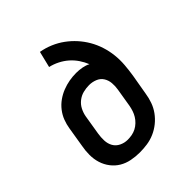

<svg xmlns="http://www.w3.org/2000/svg" viewBox="-203 -867 1006 1006"><g transform="rotate(-45 300.0 -363.5)"><path d="M254 8Q223 8 192.5 2Q162 -4 137 -19Q112 -34 94 -57.5Q76 -81 67 -109.5Q58 -138 58 -169.5Q58 -201 64 -232L82 -342Q86 -368 95.5 -393Q105 -418 122 -440Q139 -462 161.5 -478Q184 -494 209.5 -504Q235 -514 260.5 -518.5Q286 -523 312 -523Q334 -523 355.5 -519Q377 -515 394 -506Q384 -531 368.5 -554Q353 -577 332.5 -595Q312 -613 286.5 -626Q261 -639 234 -645L256 -735Q291 -729 324 -715Q357 -701 385 -680.5Q413 -660 436 -634.5Q459 -609 476.5 -579Q494 -549 505 -515Q516 -481 520 -445Q524 -409 521 -372Q518 -335 512 -298L493 -188Q489 -161 479.5 -134Q470 -107 453 -83.5Q436 -60 413 -41.5Q390 -23 363.5 -11.5Q337 0 309 4Q281 8 254 8ZM256 -84Q272 -84 288 -87Q304 -90 318.5 -97.5Q333 -105 345.5 -117Q358 -129 366.5 -143Q375 -157 380 -172Q385 -187 388 -203L405 -306Q409 -329 407 -352.5Q405 -376 393 -394.5Q381 -413 359.5 -421.5Q338 -430 315 -430Q293 -430 271 -424.5Q249 -419 230.5 -404.5Q212 -390 201.5 -369.5Q191 -349 187 -327L169 -217Q165 -193 166 -168.5Q167 -144 178 -124.5Q189 -105 210.5 -94.5Q232 -84 256 -84Q256 -84 256 -84Q256 -84 256 -84Z"/></g></svg>

Font: Iosevka Slab Semibold Extended
Style: Italic
Weight: 600
Width: 7
Italic angle: -9°
Monospace: yes
Designer: Belleve Invis
Foundry: Belleve Invis
Version: Version 11.1.0; ttfautohint (v1.8.3)